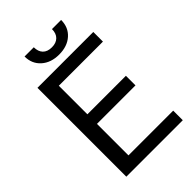

<svg xmlns="http://www.w3.org/2000/svg" viewBox="-259 -987 1086 1086"><g transform="rotate(-45 284.0 -444.0)"><path d="M484.4 -328.6H176.3V-76.7H534.2V0H82.5V-710.9H529.3V-633.8H176.3V-405.3H484.4ZM448.7 -887.7Q448.7 -828.6 408.4 -792.7Q368.2 -756.8 302.7 -756.8Q237.3 -756.8 196.8 -793Q156.2 -829.1 156.2 -887.7H230Q230 -853.5 248.5 -834.2Q267.1 -814.9 302.7 -814.9Q336.9 -814.9 356.2 -834Q375.5 -853 375.5 -887.7Z"/></g></svg>

Font: Noboto
Style: Regular
Weight: 400
Designer: Google
Version: Version 2.001101; 2014